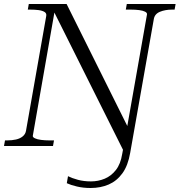

<svg xmlns="http://www.w3.org/2000/svg" viewBox="-31 -730 898 960"><path d="M620 34Q609 98 581 136.5Q553 175 512.5 192.5Q472 210 422 210Q385 210 353.5 202.5Q322 195 303 186L309 151Q329 161 358.5 169Q388 177 424 177Q460 177 492.5 163.5Q525 150 548.5 120Q572 90 580 40L591 -19L596 43L228 -693L246 -696L133 -51Q132 -44 143.5 -38.5Q155 -33 174.5 -30.5Q194 -28 216 -28H239L234 0H-11L-6 -28H5Q29 -28 49 -32.5Q69 -37 82.5 -48Q96 -59 99 -76L200 -649Q203 -663 192 -670Q181 -677 162 -679.5Q143 -682 120 -682H108L113 -710H302L619 -73L599 -63L704 -658Q705 -666 694.5 -671.5Q684 -677 665 -679.5Q646 -682 622 -682H598L603 -710H847L842 -682H830Q795 -682 768.5 -671Q742 -660 738 -634Z"/></svg>

Font: Roboto Serif 120pt Expanded Light
Style: Italic
Weight: 300
Width: 7
Italic angle: -10°
Designer: Greg Gazdowicz
Foundry: Commercial Type
Version: Version 1.008